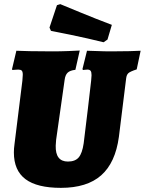

<svg xmlns="http://www.w3.org/2000/svg" viewBox="-20 -895 699 927"><path d="M249 -192Q247 -115 308 -115Q343 -115 360 -135Q377 -155 384 -203Q393 -276 404.5 -371.5Q416 -467 420 -505Q422 -527 422 -532Q422 -547 417.5 -553Q413 -559 402 -559Q395 -559 389 -558Q383 -557 381 -557L378 -561L400 -650Q413 -650 448 -648.5Q483 -647 516 -647Q564 -647 604.5 -648Q645 -649 659 -650L640 -560Q609 -550 600 -542Q591 -534 589 -516L554 -234Q537 -109 468.5 -48.5Q400 12 274 12Q159 12 103 -30Q47 -72 47 -159Q47 -178 50 -199L88 -505Q90 -529 90 -534Q90 -549 85 -554Q80 -559 68 -559Q59 -559 51 -558Q43 -557 40 -557L38 -561L59 -650Q75 -649 124 -648Q173 -647 233 -647Q270 -647 310 -648.5Q350 -650 365 -651L344 -558Q318 -555 306.5 -544Q295 -533 292 -509L251 -220ZM255 -870 271 -875Q293 -866 368 -835Q443 -804 520 -775L499 -704L480 -691Q403 -710 325.5 -726Q248 -742 226 -746L219 -762Z"/></svg>

Font: Alegreya Black
Style: Italic
Weight: 900
Italic angle: -7°
Designer: Juan Pablo del Peral
Foundry: Huerta Tipografica
Version: Version 2.007; ttfautohint (v1.6)